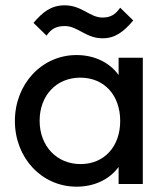

<svg xmlns="http://www.w3.org/2000/svg" viewBox="-20 -692 622 722"><path d="M366 -548C415 -548 447 -575 481 -615L432 -663C415 -639 398 -626 365 -626C318 -626 288 -672 223 -672C172 -672 140 -646 106 -606L155 -558C172 -582 189 -594 224 -594C273 -594 302 -548 366 -548ZM268 10C336 10 392 -18 426 -64V0H517V-475H426V-410C392 -457 335 -485 268 -485C137 -485 36 -376 36 -237C36 -98 137 10 268 10ZM283 -75C193 -75 129 -143 129 -238C129 -333 192 -400 282 -400C372 -400 432 -334 432 -237C432 -141 372 -75 283 -75Z"/></svg>

Font: Outfit
Style: Regular
Weight: 400
Designer: Rodrigo Fuenzalida
Foundry: fragTYPE
Version: Version 1.100;gftools[0.9.27]